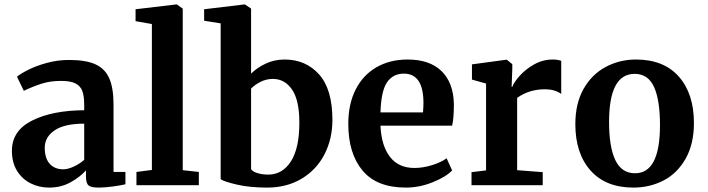

<svg xmlns="http://www.w3.org/2000/svg" viewBox="-20 -840 3214 871"><path d="M362 -340V-363Q362 -404 353.5 -427Q345 -450 322.5 -461.5Q300 -473 257 -473Q208 -473 169 -460.5Q130 -448 88 -428L57 -492Q72 -505 107.5 -523Q143 -541 192 -554.5Q241 -568 293 -568Q370 -568 413.5 -548Q457 -528 476 -484Q495 -440 495 -366V-60H549V-4Q529 1 492 6Q455 11 427 11Q393 11 381.5 1Q370 -9 370 -40V-67Q343 -37 300 -13Q257 11 203 11Q157 11 118.5 -8.5Q80 -28 57 -65.5Q34 -103 34 -156Q34 -247 125.5 -293Q217 -339 362 -340ZM362 -115V-279Q272 -279 227.5 -248.5Q183 -218 183 -170Q183 -122 205.5 -97Q228 -72 267 -72Q288 -72 315 -84.5Q342 -97 362 -115Z M669 -731 595 -744V-798L780 -820H782L809 -801V-68L882 -60V0H599V-60L669 -69Z M906 -798 1089 -820H1091L1119 -801V-506Q1146 -533 1185.5 -551.5Q1225 -570 1271 -570Q1367 -570 1427.5 -502.5Q1488 -435 1488 -296Q1488 -210 1452 -140Q1416 -70 1348.5 -29.5Q1281 11 1192 11Q1113 11 1055 -2.5Q997 -16 981 -27V-734L906 -746ZM1119 -438V-73Q1125 -62 1147 -55Q1169 -48 1197 -48Q1261 -48 1299.5 -107.5Q1338 -167 1338 -284Q1338 -385 1305 -433.5Q1272 -482 1218 -482Q1188 -482 1161.5 -468.5Q1135 -455 1119 -438Z M1560 -278Q1560 -368 1593.5 -434Q1627 -500 1688 -535Q1749 -570 1829 -570Q1929 -570 1983 -517.5Q2037 -465 2039 -368Q2039 -302 2031 -270H1706Q1710 -179 1749 -128.5Q1788 -78 1860 -78Q1899 -78 1940.5 -91Q1982 -104 2006 -122L2031 -67Q2004 -38 1943.5 -13.5Q1883 11 1821 11Q1689 11 1624.5 -66.5Q1560 -144 1560 -278ZM1899 -330Q1901 -358 1901 -373Q1901 -506 1812 -506Q1763 -506 1736 -467Q1709 -428 1706 -330Z M2119 -59 2185 -67V-461L2121 -479V-548L2276 -569H2279L2304 -549V-527L2301 -446H2304Q2311 -466 2337 -495.5Q2363 -525 2402.5 -547.5Q2442 -570 2488 -570Q2510 -570 2526 -564V-414Q2496 -435 2453 -435Q2380 -435 2326 -396V-68L2442 -59V0H2119Z M2865 -570Q2991 -570 3059.5 -492.5Q3128 -415 3128 -282Q3128 -187 3090.5 -120.5Q3053 -54 2990.5 -21.5Q2928 11 2853 11Q2728 11 2659 -66.5Q2590 -144 2590 -277Q2590 -371 2627.5 -437Q2665 -503 2728 -536.5Q2791 -570 2865 -570ZM2974 -272Q2974 -386 2947 -445.5Q2920 -505 2859 -505Q2743 -505 2743 -287Q2743 -173 2771.5 -113.5Q2800 -54 2861 -54Q2974 -54 2974 -272Z"/></svg>

Font: Koeln Type Serif
Style: Bold
Weight: 700
Designer: Eben Sorkin
Foundry: Eben Sorkin
Version: Version 2.002